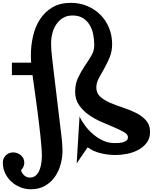

<svg xmlns="http://www.w3.org/2000/svg" viewBox="-70 -947 1086 1364"><path d="M996.1 -10.7Q996.1 36.1 972.2 67.4Q948.2 98.6 911.6 118.2Q875 137.7 832 146Q789.1 154.3 751 154.3Q700.2 154.3 647.5 142.1Q594.7 129.9 552.7 99.6L474.6 213.9L495.1 -120.1Q510.7 -85.9 536.1 -52.2Q561.5 -18.6 593.8 8.3Q626 35.2 663.1 52.2Q700.2 69.3 741.2 69.3Q751 69.3 767.6 68.8Q784.2 68.4 800.3 64.5Q816.4 60.5 827.6 52.2Q838.9 43.9 838.9 27.3Q838.9 7.8 811 -8.3Q783.2 -24.4 741.7 -42Q700.2 -59.6 651.4 -80.6Q602.5 -101.6 561 -130.9Q519.5 -160.2 491.7 -200.2Q463.9 -240.2 463.9 -294.9Q463.9 -351.6 484.9 -395.5Q505.9 -439.5 531.7 -477.5Q557.6 -515.6 578.6 -550.8Q599.6 -585.9 599.6 -626Q599.6 -664.1 592.3 -701.7Q585 -739.3 567.4 -769Q549.8 -798.8 520 -817.9Q490.2 -836.9 445.3 -836.9Q405.3 -836.9 377 -819.3Q348.6 -801.8 329.6 -773.4Q310.5 -745.1 301.8 -710Q293 -674.8 293 -639.6Q293 -593.8 299.8 -539.1Q306.6 -484.4 311.5 -438.5L368.2 34.2Q370.1 55.7 372.1 77.6Q374 99.6 374 122.1Q374 172.9 360.4 222.2Q346.7 271.5 318.8 310.5Q291 349.6 249 373.5Q207 397.5 149.4 397.5Q110.4 397.5 74.7 383.3Q39.1 369.1 11.2 343.8Q-16.6 318.4 -33.2 283.7Q-49.8 249 -49.8 209Q-49.8 176.8 -28.3 156.2Q-6.8 135.7 24.4 135.7Q39.1 135.7 53.2 141.1Q67.4 146.5 78.6 156.2Q89.8 166 96.2 179.2Q102.5 192.4 102.5 208Q102.5 239.3 79.1 262.7Q85.9 284.2 102.5 299.3Q119.1 314.5 141.6 314.5Q169.9 314.5 187 297.4Q204.1 280.3 212.9 255.4Q221.7 230.5 224.6 203.6Q227.5 176.8 227.5 156.2Q227.5 134.8 224.6 98.6Q221.7 62.5 217.3 18.6Q212.9 -25.4 206.5 -74.7Q200.2 -124 194.3 -171.9Q179.7 -284.2 161.1 -413.1H14.6V-502H151.4Q150.4 -515.6 149.9 -528.3Q149.4 -541 149.4 -554.7Q149.4 -623 164.6 -689.9Q179.7 -756.8 213.9 -809.6Q248 -862.3 301.8 -894.5Q355.5 -926.8 433.6 -926.8Q496.1 -926.8 549.8 -904.3Q603.5 -881.8 643.1 -842.3Q682.6 -802.7 704.6 -749Q726.6 -695.3 726.6 -632.8Q726.6 -582 709 -539.6Q691.4 -497.1 670.4 -460.4Q649.4 -423.8 631.8 -390.6Q614.3 -357.4 614.3 -325.2Q614.3 -285.2 642.6 -259.8Q670.9 -234.4 713.4 -216.3Q755.9 -198.2 805.2 -182.1Q854.5 -166 897 -144.5Q939.5 -123 967.8 -91.3Q996.1 -59.6 996.1 -10.7Z"/></svg>

Font: Fontdiner Swanky
Style: Regular
Weight: 400
Designer: Font Diner, Inc
Foundry: Font Diner, Inc
Version: Version 1.001